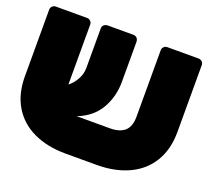

<svg xmlns="http://www.w3.org/2000/svg" viewBox="-124 -850 1098 1011"><g transform="rotate(20 424.5 -345.0)"><path d="M-3 -299V-673Q-3 -684 5 -692Q13 -700 24 -700H200Q211 -700 219 -692Q227 -684 227 -673V-337Q252 -356 269 -387Q286 -418 286 -450V-672Q286 -686 295 -693Q304 -700 315 -700H459Q472 -700 479.5 -691.5Q487 -683 487 -671V-447Q487 -363 447.5 -295Q408 -227 325 -195H511Q566 -195 594 -220Q622 -245 622 -300V-673Q622 -684 630 -692Q638 -700 649 -700H825Q836 -700 844 -692Q852 -684 852 -673V-299Q852 -201 810 -131.5Q768 -62 691 -26Q614 10 511 10H338Q235 10 158 -26Q81 -62 39 -131.5Q-3 -201 -3 -299Z"/></g></svg>

Font: Rubik Mono One
Style: Regular
Weight: 400
Designer: Hubert and Fischer with Elvire Volk Leonovitch (Cyrillic Expansion: Cyreal)
Foundry: Hubert and Fischer with Elvire Volk Leonovitch
Version: Version 2.000